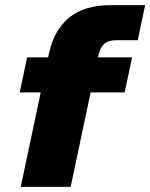

<svg xmlns="http://www.w3.org/2000/svg" viewBox="-20 -730 587 750"><path d="M61 0 139 -369H57L86 -506H168L171 -520Q191 -613 250.5 -661.5Q310 -710 413 -710H547L518 -573H434Q403 -573 387 -558.5Q371 -544 364 -512L363 -506H496L467 -369H334L256 0Z"/></svg>

Font: Geist Black
Style: Italic
Weight: 900
Italic angle: -12°
Designer: Basement.studio, Andrés Briganti, Mateo Zaragoza
Foundry: Basement.studio, Vercel, Andrés Briganti, Guido Ferreyra, Mateo Zaragoza
Version: Version 1.500; ttfautohint (v1.8.4.7-5d5b)